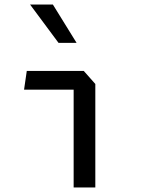

<svg xmlns="http://www.w3.org/2000/svg" viewBox="-20 -826 660 846"><path d="M238 -637H317.5L213 -806H112.5ZM304.5 0H400V-456L349 -513.5H98L86 -431H304.5Z"/></svg>

Font: FontWithASyntaxHighlighterNightOwl
Style: Regular
Weight: 400
Designer: Riley Cran & the Lettermatic Team
Foundry: Lettermatic
Version: Version 1.000 (FontWithASyntaxHighlighterNightOwl)